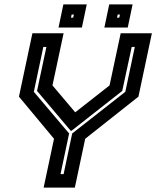

<svg xmlns="http://www.w3.org/2000/svg" viewBox="-20 -851 709 871"><path d="M178 0 225 -221.5 66 -412.5 127 -700H268.5L218 -463.5L325 -337H315.5L477 -463.5L527.5 -700H669L608 -412.5L366.5 -221.5L319.5 0ZM254.5 -61H268.5L307.5 -245.5L548.5 -434.5L591.5 -638H577.5L534.5 -438.5L304 -257.5H301L148 -438.5L190.5 -638H176.5L133.5 -434.5L293.5 -245.5ZM453.5 -726 475.5 -831H581.5L559.5 -726ZM245.5 -726 267.5 -831H373.5L351.5 -726ZM302 -771H312L315 -785H305ZM511 -771H521L524 -785H514Z"/></svg>

Font: Tourney
Style: Bold Italic
Weight: 700
Italic angle: -12°
Version: Version 1.015